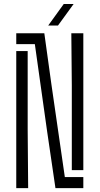

<svg xmlns="http://www.w3.org/2000/svg" viewBox="-20 -972 515 992"><path d="M266.5 0 223.5 -293 160 -744H64V-800H209L245.5 -537L315 -57H410.5V0ZM64 0V-708H123V-304L125.5 0ZM351 -93V-531L348.5 -800H410.5V-93ZM229 -840 309.5 -951.5H360.5L279.5 -840Z"/></svg>

Font: Big Shoulders Stencil Text Thin Light
Style: Regular
Weight: 300
Version: Version 2.001